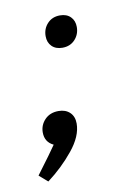

<svg xmlns="http://www.w3.org/2000/svg" viewBox="-59 -361 355 511"><g transform="rotate(-10 119.0 -105.0)"><path d="M177 -282Q177 -262 164 -248Q151 -234 130 -234Q112 -234 101.5 -244.5Q91 -255 91 -272Q91 -292 104 -306Q117 -320 138 -320Q156 -320 166.5 -309.5Q177 -299 177 -282ZM132 -29Q132 5 101.5 42.5Q71 80 31 110L8 90Q50 34 62 16Q39 5 39 -21Q39 -41 53 -55.5Q67 -70 90 -70Q109 -70 120.5 -59Q132 -48 132 -29Z"/></g></svg>

Font: Cambay Devanagari
Style: Italic
Weight: 400
Italic angle: -11°
Designer: Pooja Saxena
Foundry: Pooja Saxena
Version: Version 1.018;PS 001.018;hotconv 1.0.70;makeotf.lib2.5.58329